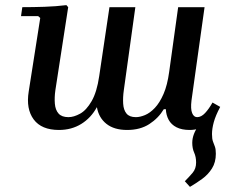

<svg xmlns="http://www.w3.org/2000/svg" viewBox="-20 -497 899 749"><path d="M839 -80Q821 -46 814 -20.5Q807 5 807 26Q807 45 811 55.5Q815 66 818.5 75.5Q822 85 822 103Q822 136 807 160Q792 184 768.5 201Q745 218 721 232L701 210Q718 193 731.5 177Q745 161 745 137Q745 115 737.5 98.5Q730 82 730 60Q730 26 756.5 -9.5Q783 -45 828 -80ZM809 -97 839 -80Q815 -29 785.5 -9.5Q756 10 720 10Q689 10 668.5 -0.5Q648 -11 638 -29.5Q628 -48 627 -71H619Q598 -36 562.5 -13Q527 10 476 10Q425 10 395 -14Q365 -38 358 -79Q335 -37 297 -13.5Q259 10 210 10Q142 10 111.5 -31Q81 -72 92 -140L137 -427L129 -434H62L67 -469Q109 -469 154 -470.5Q199 -472 239 -477L246 -469L196 -145Q192 -117 194 -92.5Q196 -68 208.5 -54Q221 -40 247 -40Q268 -40 292.5 -53.5Q317 -67 337.5 -102.5Q358 -138 367 -200L407 -469H508L463 -145Q459 -117 460.5 -92.5Q462 -68 473.5 -54Q485 -40 510 -40Q526 -40 545.5 -48Q565 -56 584 -76Q603 -96 618 -130.5Q633 -165 640 -217L675 -469H778L727 -105Q723 -72 729.5 -56Q736 -40 749 -40Q765 -40 780 -56Q795 -72 809 -97Z"/></svg>

Font: Brygada 1918 SemiBold
Style: Italic
Weight: 600
Italic angle: -8°
Designer: Mateusz Machalski | Borys Kosmynka | Przemek Hoffer
Foundry: NIEPODLEGLA 2018
Version: Version 3.006